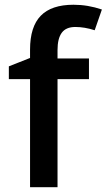

<svg xmlns="http://www.w3.org/2000/svg" viewBox="-20 -785 447 805"><path d="M353 -453.1H221.2V0H106V-453.1H17.1V-506.8L106 -542V-577.1Q106 -672.9 150.9 -719Q195.8 -765.1 288.1 -765.1Q348.6 -765.1 407.2 -745.1L377 -658.2Q334.5 -671.9 295.9 -671.9Q256.8 -671.9 239 -647.7Q221.2 -623.5 221.2 -575.2V-540H353Z"/></svg>

Font: Open Sans Semibold
Style: Regular
Weight: 600
Foundry: Ascender Corporation
Version: Version 1.10